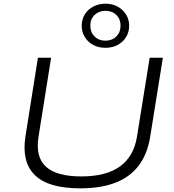

<svg xmlns="http://www.w3.org/2000/svg" viewBox="-20 -1020 950 1048"><path d="M419 8Q331 8 269 -10Q207 -28 170 -64.5Q133 -101 120.5 -154Q108 -207 119 -276L187 -705H259L190 -272Q173 -162 231.5 -109.5Q290 -57 424 -57Q560 -57 635.5 -112Q711 -167 728 -276L797 -705H869L800 -275Q785 -179 737 -116Q689 -53 609.5 -22.5Q530 8 419 8ZM555 -759Q518 -759 489 -774.5Q460 -790 443 -817.5Q426 -845 426 -879Q426 -914 442.5 -941Q459 -968 489 -984Q519 -1000 555 -1000Q593 -1000 622 -984Q651 -968 668 -941Q685 -914 685 -879Q685 -845 668 -817.5Q651 -790 622 -774.5Q593 -759 555 -759ZM555 -798Q592 -798 615 -821Q638 -844 638 -880Q638 -916 615 -938.5Q592 -961 555 -961Q520 -961 496.5 -938.5Q473 -916 473 -880Q473 -844 496 -821Q519 -798 555 -798Z"/></svg>

Font: Nunito Sans 10pt Expanded Light
Style: Italic
Weight: 300
Width: 7
Italic angle: -9°
Designer: Vernon Adams
Foundry: Vernon Adams
Version: Version 3.101;gftools[0.9.27]